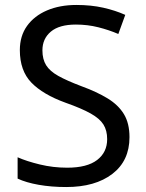

<svg xmlns="http://www.w3.org/2000/svg" viewBox="-20 -744 589 774"><path d="M502 -191Q502 -96 433 -43Q364 10 247 10Q187 10 136 1Q85 -8 51 -24V-110Q87 -94 140.5 -81Q194 -68 251 -68Q331 -68 371.5 -99Q412 -130 412 -183Q412 -218 397 -242Q382 -266 345.5 -286.5Q309 -307 244 -330Q153 -363 106.5 -411Q60 -459 60 -542Q60 -599 89 -639.5Q118 -680 169.5 -702Q221 -724 288 -724Q347 -724 396 -713Q445 -702 485 -684L457 -607Q420 -623 376.5 -634Q333 -645 286 -645Q219 -645 185 -616.5Q151 -588 151 -541Q151 -505 166 -481Q181 -457 215 -438Q249 -419 307 -397Q370 -374 413.5 -347.5Q457 -321 479.5 -284Q502 -247 502 -191Z"/></svg>

Font: Noto Sans Coptic
Style: Regular
Weight: 400
Designer: Monotype Design Team, Denis Moyogo Jacquerye
Foundry: Monotype Imaging Inc.
Version: Version 2.002; ttfautohint (v1.8.4.7-5d5b)